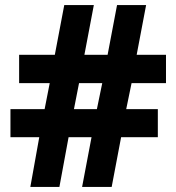

<svg xmlns="http://www.w3.org/2000/svg" viewBox="-20 -733 692 753"><path d="M270 -305H360L381 -407H290ZM496 -407 475 -305H599V-195H455L418 0H302L339 -195H249L213 0H99L134 -195H21V-305H155L175 -407H55V-518H195L232 -713H348L311 -518H402L439 -713H553L516 -518H631V-407Z"/></svg>

Font: Noto Sans UI Extra
Style: Regular
Weight: 800
Designer: Monotype Design Team
Foundry: Monotype Imaging Inc.
Version: Version 1.901